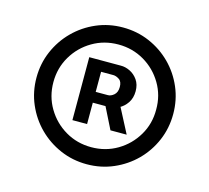

<svg xmlns="http://www.w3.org/2000/svg" viewBox="-87 -838 841 771"><g transform="rotate(15 334.0 -453.0)"><path d="M233.4 -325.2V-586.9H364.3Q383.3 -587.4 402.8 -577.9Q422.4 -568.4 435.5 -549.6Q448.7 -530.8 448.7 -502.9Q448.7 -474.6 435.1 -454.3Q421.4 -434.1 401.4 -424.1Q381.3 -414.1 360.8 -414.1H267.6V-459H344.2Q356.9 -458.5 369.9 -469.5Q382.8 -480.5 382.8 -502.9Q382.8 -525.4 369.9 -533.9Q356.9 -542.5 345.2 -542.5H294.4V-325.2ZM395 -448.2 459 -325.2H391.6L330.1 -448.2ZM334 -168.9Q275.4 -168.9 223.9 -191.2Q172.4 -213.4 133.3 -252.4Q94.2 -291.5 72 -343Q49.8 -394.5 49.8 -453.1Q49.8 -511.7 72 -563.2Q94.2 -614.7 133.3 -653.8Q172.4 -692.9 223.9 -715.1Q275.4 -737.3 334 -737.3Q393.1 -737.3 444.6 -715.1Q496.1 -692.9 535.2 -653.8Q574.2 -614.7 596.2 -563.2Q618.2 -511.7 618.2 -453.1Q618.2 -394.5 596.2 -343Q574.2 -291.5 535.2 -252.4Q496.1 -213.4 444.6 -191.2Q393.1 -168.9 334 -168.9ZM334 -239.7Q393.1 -239.7 441.7 -268.3Q490.2 -296.9 519 -345.5Q547.9 -394 547.4 -453.1Q547.9 -512.2 519 -560.8Q490.2 -609.4 441.7 -637.9Q393.1 -666.5 334 -666.5Q274.9 -666.5 226.3 -637.9Q177.7 -609.4 148.9 -560.8Q120.1 -512.2 120.1 -453.1Q120.1 -394 148.9 -345.5Q177.7 -296.9 226.3 -268.3Q274.9 -239.7 334 -239.7Z"/></g></svg>

Font: Inter V
Style: Weight 500 Optical size 14.0
Weight: 500
Designer: Rasmus Andersson
Foundry: rsms
Version: Version 4.000;git-4fc901f